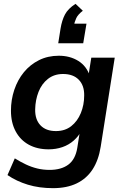

<svg xmlns="http://www.w3.org/2000/svg" viewBox="-20 -789 644 999"><path d="M256 190Q184 190 125 172Q66 154 19 122L57 35Q86 53 114.5 66.5Q143 80 173.5 87.5Q204 95 238 95Q298 95 335 68Q372 41 382 -19L397 -114L406 -113Q390 -81 364 -58Q338 -35 304.5 -23.5Q271 -12 233 -12Q174 -12 130 -36Q86 -60 61.5 -105.5Q37 -151 37 -213Q37 -270 54.5 -322Q72 -374 104.5 -413.5Q137 -453 183 -476Q229 -499 286 -499Q344 -499 387.5 -472Q431 -445 448 -392L440 -394L455 -489H577L504 -26Q493 44 462 92Q431 140 379.5 165Q328 190 256 190ZM271 -107Q318 -107 350.5 -132.5Q383 -158 400.5 -200.5Q418 -243 418 -292Q419 -344 390 -374Q361 -404 308 -404Q262 -404 229.5 -378.5Q197 -353 180.5 -311Q164 -269 163 -220Q162 -167 190.5 -137Q219 -107 271 -107ZM283 -564 295 -640Q302 -683 318 -713.5Q334 -744 373 -769L411 -733Q386 -714 377 -695Q368 -676 363 -651L338 -666H430L413 -564Z"/></svg>

Font: Nunito Sans 12pt ExtraLight 12pt
Style: Bold Italic
Weight: 700
Italic angle: -9°
Version: Version 3.101;gftools[0.9.27]